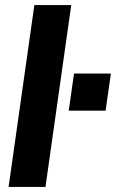

<svg xmlns="http://www.w3.org/2000/svg" viewBox="-20 -740 459 760"><path d="M262 -720 160 0H14L116 -720ZM398 -302H252L273 -449H419Z"/></svg>

Font: Chivo
Style: Bold Italic
Weight: 700
Italic angle: -8.05°
Designer: Hector Gatti
Foundry: Omnibus-Type
Version: Version 1.007